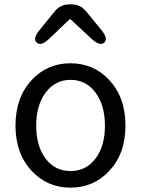

<svg xmlns="http://www.w3.org/2000/svg" viewBox="-20 -847 646 880"><path d="M127 -62Q51 -141 51 -271.5Q51 -402 127 -482Q198 -557 303 -557Q408 -557 479 -482Q555 -402 555 -271.5Q555 -141 479 -62Q408 13 303 13Q198 13 127 -62ZM189 -120Q232 -63 303 -63Q374 -63 417.5 -120Q461 -177 461 -271Q461 -365 417.5 -423Q374 -481 303.5 -481Q233 -481 189.5 -423Q146 -365 146 -271Q146 -177 189 -120ZM205 -669Q168 -634 148 -652Q129 -670 161 -709L231 -795Q257 -827 298 -827H307Q348 -827 374 -796L445 -709Q477 -670 458 -652Q439 -634 401 -668L305 -757Q301 -761 297 -757Z"/></svg>

Font: Resource Han Rounded KR
Style: Regular
Weight: 400
Designer: Cyano Hao (round all glyphs); Ryoko NISHIZUKA 西塚涼子 (kana, bopomofo & ideographs); Paul D. Hunt (Latin, Greek & Cyrillic)
Foundry: Cyano Hao
Version: 0.990